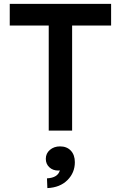

<svg xmlns="http://www.w3.org/2000/svg" viewBox="-20 -670 620 985"><path d="M230 0V-539H30V-650H550V-539H350V0ZM223 295 221 245Q277 242 287 204Q284 205 279 205Q251 205 233 188Q215 171 215 145Q215 117 236 99Q257 81 288 81Q323 81 343.5 103Q364 125 364 162Q364 216 326 254Q288 292 223 295Z"/></svg>

Font: Sometype Mono
Style: Bold
Weight: 700
Monospace: yes
Designer: Ryoichi Tsunekawa
Foundry: Dharma Type
Version: Version 1.000; ttfautohint (v1.8.3)